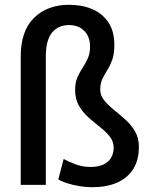

<svg xmlns="http://www.w3.org/2000/svg" viewBox="-20 -780 645 810"><path d="M173.3 0H67.4V-541.5Q67.4 -649.4 123.5 -704.6Q179.7 -759.8 271.5 -759.8Q326.2 -759.8 369.1 -741.5Q412.1 -723.1 437.3 -685.5Q462.4 -647.9 462.4 -590.3Q462.4 -552.2 453.4 -527.3Q444.3 -502.4 432.6 -484.1Q420.9 -465.8 411.9 -447Q402.8 -428.2 402.8 -401.9Q402.8 -377.4 419.2 -357.2Q435.5 -336.9 460 -317.1Q484.4 -297.4 508.8 -275.6Q533.2 -253.9 549.6 -225.8Q565.9 -197.8 565.9 -160.6Q565.9 -104 541.5 -65.9Q517.1 -27.8 472.9 -9Q428.7 9.8 369.1 9.8Q342.8 9.8 314.7 5.1Q286.6 0.5 262.9 -7.1Q239.3 -14.6 226.1 -23.4L248.5 -109.4Q265.1 -99.6 296.4 -87.6Q327.6 -75.7 361.3 -75.7Q396 -75.7 417.5 -86.4Q439 -97.2 449.2 -115.5Q459.5 -133.8 459.5 -156.7Q459.5 -183.1 443.1 -203.9Q426.8 -224.6 402.6 -243.4Q378.4 -262.2 354 -283.9Q329.6 -305.7 313.2 -333.7Q296.9 -361.8 296.9 -400.9Q296.9 -431.2 306.4 -453.1Q315.9 -475.1 328.4 -493.9Q340.8 -512.7 350.3 -533.7Q359.9 -554.7 359.9 -583Q359.9 -612.8 348.4 -632.8Q336.9 -652.8 317.1 -663.6Q297.4 -674.3 272 -674.3Q225.6 -674.3 199.5 -642.6Q173.3 -610.8 173.3 -541Z"/></svg>

Font: Heebo Medium
Style: Regular
Weight: 500
Designer: Oded Ezer
Foundry: Ezer Type House
Version: Version 3.100